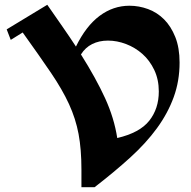

<svg xmlns="http://www.w3.org/2000/svg" viewBox="-20 -784 798 804"><path d="M732 -522Q732 -445 707.5 -377.5Q683 -310 637.5 -247.5Q592 -185 525.5 -124.5Q459 -64 376 0H321V-74Q321 -159 309 -223Q297 -287 269 -348Q241 -409 193.5 -479Q146 -549 75 -648L25 -617L8 -661L145 -744L178 -764Q212 -715 242 -672Q272 -629 298 -589Q340 -675 397 -717.5Q454 -760 522 -760Q562 -760 600 -746Q638 -732 667 -703Q696 -674 714 -629Q732 -584 732 -522ZM432 -614Q395 -614 366 -599.5Q337 -585 319 -556Q382 -456 420 -373Q458 -290 471 -206Q565 -228 605 -278.5Q645 -329 645 -401Q645 -451 626 -491Q607 -531 576.5 -558Q546 -585 508 -599.5Q470 -614 432 -614Z"/></svg>

Font: Trickster
Style: Regular
Weight: 400
Designer: Jean-Baptiste Morizot
Foundry: Jean-Baptiste Morizot
Version: Version 2.000;PS 2.0;hotconv 1.0.88;makeotf.lib2.5.647800